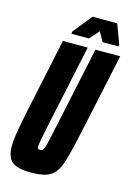

<svg xmlns="http://www.w3.org/2000/svg" viewBox="-128 -913 684 987"><g transform="rotate(15 214.0 -420.0)"><path d="M9 -97Q9 -130 16.5 -174.5Q24 -219 41 -302L123 -688H255L160 -242Q140 -146 140 -129Q140 -121 143.5 -119Q147 -117 155 -117Q165 -117 170.5 -124.5Q176 -132 183.5 -162.5Q191 -193 201 -242L296 -688H428L345 -301L340 -279Q311 -140 293 -87Q275 -34 242.5 -13Q210 8 138 8Q66 8 37.5 -16Q9 -40 9 -97ZM156 -735V-746L238 -848H369L407 -746V-735H322L293 -785L249 -735Z"/></g></svg>

Font: Saira Ultra Condensed Black
Style: Italic
Weight: 900
Width: 1
Italic angle: -12°
Designer: Hector Gatti with collaboration of the Omnibus-Type team
Foundry: Omnibus-Type
Version: Version 1.001; ttfautohint (v1.8)